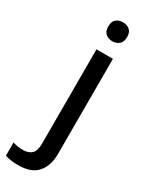

<svg xmlns="http://www.w3.org/2000/svg" viewBox="-309 -788 832 1072"><g transform="rotate(30 107.0 -252.0)"><path d="M76 -683Q76 -716 93.5 -730Q111 -744 137 -744Q161 -744 179 -730Q197 -716 197 -683Q197 -651 179 -636.5Q161 -622 137 -622Q111 -622 93.5 -636.5Q76 -651 76 -683ZM26 240Q0 240 -21.5 236.5Q-43 233 -58 228V143Q-42 148 -26 150.5Q-10 153 10 153Q41 153 62 135.5Q83 118 83 69V-539H189V74Q189 149 150.5 194.5Q112 240 26 240Z"/></g></svg>

Font: Noto Sans Telugu Medium
Style: Regular
Weight: 500
Designer: Jelle Bosma - Monotype Design Team
Foundry: Monotype Imaging Inc.
Version: Version 2.005; ttfautohint (v1.8.4.7-5d5b)